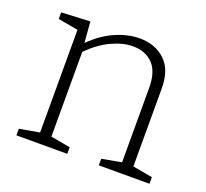

<svg xmlns="http://www.w3.org/2000/svg" viewBox="-98 -649 823 766"><g transform="rotate(20 314.0 -266.0)"><path d="M42 0V-28L127 -43V-479L42 -494V-522L164 -528L171 -439Q219 -487 272 -509.5Q325 -532 373 -532Q439 -532 481.5 -492Q524 -452 523 -370V-43L607 -28V0H392V-28L475 -43V-359Q475 -428 443 -460.5Q411 -493 358 -493Q317 -493 269 -471Q221 -449 175 -403V-43L258 -28V0Z"/></g></svg>

Font: Bitter Light
Style: Regular
Weight: 300
Designer: Sol Matas, and Bitter project Authors
Foundry: Sol Matas
Version: Version 2.001